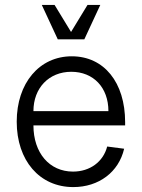

<svg xmlns="http://www.w3.org/2000/svg" viewBox="-20 -745 576 781"><path d="M278 16C382 16 463 -45 485 -140L416 -149C400 -87 346 -47 277 -47C181 -47 116 -123 116 -235H489V-248C489 -410 403 -516 272 -516C140 -516 48 -407 48 -250C48 -92 141 16 278 16ZM421 -293H116C116 -387 179 -453 270 -453C360 -453 421 -389 421 -293ZM215 -585H323L388 -725H336L269 -615L202 -725H150Z"/></svg>

Font: Uncut Sans Book
Style: Regular
Weight: 350
Designer: Kasper Nordkvist
Foundry: UNCUT.wtf
Version: Version 1.304;Glyphs 3.2 (3246)